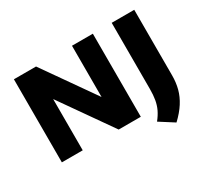

<svg xmlns="http://www.w3.org/2000/svg" viewBox="-145 -822 1286 1191"><g transform="rotate(-30 498.5 -227.0)"><path d="M67.5 0V-595H226L507 -194.5H483.5V-595H633V0H474.5L193.5 -400.5H217V0ZM807 141.5 705 76.5Q729 46.5 742.8 17.5Q756.5 -11.5 762.2 -44.8Q768 -78 768 -121.5V-595H929.5V-125Q929.5 -74.5 917.8 -30Q906 14.5 879.2 56.5Q852.5 98.5 807 141.5Z"/></g></svg>

Font: Encode Sans SC Condensed Thin
Style: Bold
Weight: 700
Version: Version 3.002